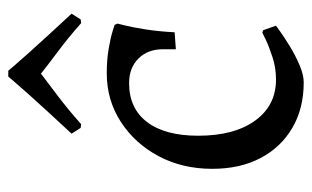

<svg xmlns="http://www.w3.org/2000/svg" viewBox="-165 -577 754 464"><g transform="rotate(-90 212.0 -345.0)"><path d="M245 12Q182 12 135 -15.5Q88 -43 62 -92.5Q36 -142 36 -209Q36 -281 66.5 -338.5Q97 -396 149.5 -430Q202 -464 267 -464Q299 -464 325.5 -459.5Q352 -455 368 -450Q384 -445 384 -445L387 -438Q387 -438 382.5 -420Q378 -402 373 -370.5Q368 -339 366 -300L325 -297V-328Q325 -365 302.5 -387.5Q280 -410 243 -410Q182 -410 149 -366.5Q116 -323 116 -243Q116 -156 152.5 -105.5Q189 -55 252 -55Q280 -55 306 -63.5Q332 -72 348.5 -80Q365 -88 365 -88L371 -86L382 -55Q382 -55 368 -45Q354 -35 332 -21.5Q310 -8 286.5 2Q263 12 245 12ZM144 -526 135 -527 121 -549Q145 -575 169.5 -601.5Q194 -628 214.5 -651Q235 -674 247 -688Q259 -702 259 -702H273Q273 -702 285 -688Q297 -674 317.5 -651Q338 -628 362.5 -601.5Q387 -575 411 -549L397 -527L388 -526Q353 -557 319.5 -582Q286 -607 266 -623Q245 -607 212.5 -582.5Q180 -558 144 -526Z"/></g></svg>

Font: Alegreya
Style: Regular
Weight: 400
Designer: Juan Pablo del Peral
Foundry: Huerta Tipografica
Version: Version 2.009